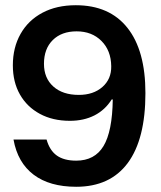

<svg xmlns="http://www.w3.org/2000/svg" viewBox="-20 -705 615 735"><path d="M271.7 10Q170 10 108.8 -36.2Q47.5 -82.5 31.7 -170.8H158.3Q170 -129.2 197.5 -109.6Q225 -90 271.7 -90Q342.5 -90 376.2 -145.8Q410 -201.7 411.7 -324.2H407.5Q382.5 -284.2 341.7 -263.3Q300.8 -242.5 247.5 -242.5Q181.7 -242.5 132.5 -269.2Q83.3 -295.8 56.3 -343.3Q29.2 -390.8 29.2 -455Q29.2 -523.3 58.8 -575.4Q88.3 -627.5 142.5 -656.2Q196.7 -685 270 -685Q399.2 -685 467.9 -598.3Q536.7 -511.7 536.7 -348.3Q536.7 -172.5 469.2 -81.2Q401.7 10 271.7 10ZM281.7 -341.7Q337.5 -341.7 372.1 -372.1Q406.7 -402.5 405.8 -451.7Q405 -511.7 368.3 -548.3Q331.7 -585 273.3 -585Q215.8 -585 182.1 -551.7Q148.3 -518.3 148.3 -460.8Q148.3 -405.8 184.2 -373.8Q220 -341.7 281.7 -341.7Z"/></svg>

Font: Funnel Display Light SemiBold
Style: Regular
Weight: 600
Version: Version 1.000